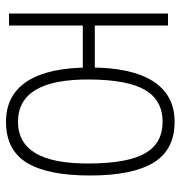

<svg xmlns="http://www.w3.org/2000/svg" viewBox="-1 -591 602 640"><g transform="rotate(90 300.0 -271.0)"><path d="M25 -530H65V0H25ZM57 -286H232V-246H57ZM205 -270Q205 -409 251 -480.5Q297 -552 386 -552Q479 -552 522 -482Q565 -412 565 -270Q565 -129 522.5 -59.5Q480 10 386 10Q297 10 251 -60.5Q205 -131 205 -270ZM525 -270Q524 -397 490.5 -454.5Q457 -512 386 -512Q315 -512 280.5 -454.5Q246 -397 245 -270Q244 -148 279.5 -89Q315 -30 386 -30Q456 -30 491 -89Q526 -148 525 -270Z"/></g></svg>

Font: Fliege Mono Thin
Style: Regular
Weight: 100
Version: Version 0.020;Glyphs 3.3 (3306)